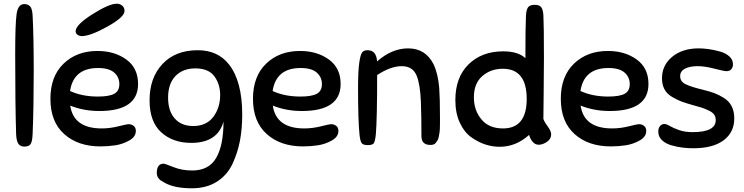

<svg xmlns="http://www.w3.org/2000/svg" viewBox="-20 -783 4013 1036"><path d="M67 -58Q62 -220 62 -491Q62 -653 69.5 -707Q77 -761 111 -761Q131 -761 142.5 -748.5Q154 -736 156 -699Q162 -585 162 -397Q162 -204 156 -59Q154 -16 144 -4Q134 8 111 8Q91 8 80 -6Q69 -20 67 -58Z M516 -184Q432 -184 359 -213Q377 -90 529 -90Q573 -90 619 -101.5Q665 -113 673 -113Q689 -113 701 -104Q713 -95 713 -76Q713 -45 677.5 -25Q642 -5 602.5 1Q563 7 522 7Q401 7 326.5 -59.5Q252 -126 252 -250Q252 -371 323 -439.5Q394 -508 506 -508Q598 -508 661.5 -462Q725 -416 725 -330Q725 -184 516 -184ZM509 -416Q377 -416 358 -292Q423 -262 508 -262Q569 -262 596.5 -277Q624 -292 624 -329Q624 -367 596 -391.5Q568 -416 509 -416ZM420 -588Q388 -592 388 -616Q391 -651 480 -707Q569 -763 610 -763Q627 -763 639.5 -752.5Q652 -742 652 -724Q652 -691 559.5 -639.5Q467 -588 420 -588Z M1017 137Q1107 137 1146.5 69Q1186 1 1186 -127Q1154 -12 1012 -12Q913 -12 850 -69Q787 -126 787 -242Q787 -363 856.5 -437.5Q926 -512 1047 -512Q1155 -512 1215 -436Q1287 -345 1287 -165Q1287 -90 1275 -25Q1263 40 1234.5 101Q1206 162 1150 197.5Q1094 233 1015 233Q923 233 870 204Q854 195 846.5 190Q839 185 832.5 174.5Q826 164 826 150Q826 100 864 100Q869 100 915.5 118.5Q962 137 1017 137ZM1022 -103Q1094 -103 1131 -152.5Q1168 -202 1168 -270Q1168 -329 1136.5 -371.5Q1105 -414 1034 -414Q967 -414 927 -373Q887 -332 887 -256Q887 -184 923 -143.5Q959 -103 1022 -103Z M1609 -184Q1525 -184 1452 -213Q1470 -90 1622 -90Q1666 -90 1712 -101.5Q1758 -113 1766 -113Q1782 -113 1794 -104Q1806 -95 1806 -76Q1806 -45 1770.5 -25Q1735 -5 1695.5 1Q1656 7 1615 7Q1494 7 1419.5 -59.5Q1345 -126 1345 -250Q1345 -371 1416 -439.5Q1487 -508 1599 -508Q1691 -508 1754.5 -462Q1818 -416 1818 -330Q1818 -184 1609 -184ZM1602 -416Q1470 -416 1451 -292Q1516 -262 1601 -262Q1662 -262 1689.5 -277Q1717 -292 1717 -329Q1717 -367 1689 -391.5Q1661 -416 1602 -416Z M2148 -426Q2088 -426 2015 -378Q2015 -141 2008 -58Q2004 -19 1996.5 -9.5Q1989 0 1965 0Q1941 0 1932.5 -9.5Q1924 -19 1920 -55Q1912 -132 1912 -308Q1912 -402 1919 -448Q1925 -488 1934 -500Q1943 -512 1962 -512Q1987 -512 1999.5 -497.5Q2012 -483 2015 -452Q2095 -522 2182 -522Q2276 -522 2319 -437Q2343 -388 2350 -309Q2354 -252 2354 -153Q2354 -132 2354 -121.5Q2354 -111 2353.5 -93.5Q2353 -76 2351.5 -67Q2350 -58 2347.5 -45Q2345 -32 2341 -26Q2337 -20 2332 -13Q2327 -6 2319.5 -3.5Q2312 -1 2302 -1Q2256 -1 2254 -45Q2254 -157 2251 -235Q2247 -329 2228 -375Q2207 -426 2148 -426Z M2887 -2Q2868 -2 2854.5 -17.5Q2841 -33 2835 -55Q2764 9 2676 9Q2638 9 2600 -3Q2562 -15 2523.5 -42Q2485 -69 2461 -121Q2437 -173 2437 -243Q2437 -366 2508.5 -436Q2580 -506 2695 -506Q2776 -506 2815 -469Q2815 -644 2818 -698Q2820 -732 2830 -744.5Q2840 -757 2865 -757Q2890 -757 2900 -744.5Q2910 -732 2912 -701Q2915 -649 2915 -468Q2915 -392 2913.5 -280Q2912 -168 2912 -143Q2914 -130 2934 -103Q2954 -76 2954 -58Q2954 -33 2931 -17.5Q2908 -2 2887 -2ZM2694 -90Q2822 -90 2822 -249Q2822 -412 2693 -412Q2628 -412 2582.5 -372.5Q2537 -333 2537 -258Q2537 -188 2577.5 -139Q2618 -90 2694 -90Z M3270 -184Q3186 -184 3113 -213Q3131 -90 3283 -90Q3327 -90 3373 -101.5Q3419 -113 3427 -113Q3443 -113 3455 -104Q3467 -95 3467 -76Q3467 -45 3431.5 -25Q3396 -5 3356.5 1Q3317 7 3276 7Q3155 7 3080.5 -59.5Q3006 -126 3006 -250Q3006 -371 3077 -439.5Q3148 -508 3260 -508Q3352 -508 3415.5 -462Q3479 -416 3479 -330Q3479 -184 3270 -184ZM3263 -416Q3131 -416 3112 -292Q3177 -262 3262 -262Q3323 -262 3350.5 -277Q3378 -292 3378 -329Q3378 -367 3350 -391.5Q3322 -416 3263 -416Z M3750 -522Q3775 -522 3803.5 -518Q3832 -514 3863.5 -505.5Q3895 -497 3915 -479Q3935 -461 3935 -436Q3935 -420 3926 -409.5Q3917 -399 3900 -399Q3887 -399 3835 -412.5Q3783 -426 3745 -426Q3702 -426 3676 -412.5Q3650 -399 3650 -372Q3650 -343 3679.5 -328.5Q3709 -314 3772 -299Q3809 -290 3834.5 -280.5Q3860 -271 3887 -254Q3914 -237 3928 -209.5Q3942 -182 3942 -144Q3942 -69 3884.5 -26Q3827 17 3721 17Q3692 17 3663 13.5Q3634 10 3602.5 1Q3571 -8 3551.5 -27Q3532 -46 3532 -73Q3532 -92 3541.5 -103Q3551 -114 3565 -114Q3576 -114 3594.5 -103Q3613 -92 3644.5 -81Q3676 -70 3717 -70Q3842 -70 3842 -135Q3842 -152 3833.5 -164.5Q3825 -177 3803.5 -187Q3782 -197 3767 -202Q3752 -207 3718 -216Q3679 -227 3657.5 -235Q3636 -243 3607.5 -259.5Q3579 -276 3565.5 -301Q3552 -326 3552 -361Q3552 -431 3607 -476.5Q3662 -522 3750 -522Z"/></svg>

Font: Sniglet
Style: Regular
Weight: 400
Designer: Haley Fiege
Foundry: Haley Fiege, Pablo Impallari, Brenda Gallo
Version: Version 2.000